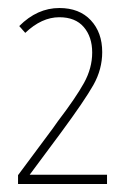

<svg xmlns="http://www.w3.org/2000/svg" viewBox="-20 -873 332 479"><path d="M25 -414V-436L112 -553L124 -570Q169 -629 189.5 -666Q210 -703 210 -742Q210 -781 189 -805.5Q168 -830 128 -830Q84 -830 43 -791L28 -808Q73 -853 128 -853Q178 -853 206.5 -822.5Q235 -792 235 -743Q235 -700 213 -661Q191 -622 132 -542L54 -437H247V-414Z"/></svg>

Font: Noto Sans Display Thin Cond
Style: Regular
Weight: 250
Width: 3
Designer: Monotype Design team
Foundry: Monotype Imaging Inc.
Version: Version 1.000